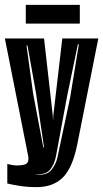

<svg xmlns="http://www.w3.org/2000/svg" viewBox="-25 -653 424 789"><path d="M125 116Q90 116 57 111Q24 106 5 101V21L20 24Q32 27 44 27Q64 27 78 22.5Q92 18 92 -2Q92 -5 91.5 -8.5Q91 -12 90 -16L-5 -495H156L192 -177L193 -154L194 -177L231 -495H379L293 -62Q274 35 234 75.5Q194 116 125 116ZM121 63Q126 64 130.5 64.5Q135 65 139 65Q171 65 188 43Q205 21 211 -6L263 -251L299 -471H295L250 -254L205 -11Q199 20 183 41.5Q167 63 135 63Q132 63 128.5 63Q125 63 121 62ZM153 -47H156L123 -270L88 -466H84L111 -269ZM81 -556V-633H303V-556Z"/></svg>

Font: Alumni Sans Inline One
Style: Regular
Weight: 400
Designer: Robert E. Leuschke
Foundry: Robert E. Leuschke
Version: Version 1.100; ttfautohint (v1.8.3)